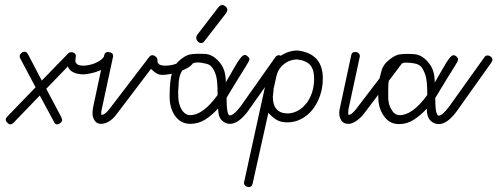

<svg xmlns="http://www.w3.org/2000/svg" viewBox="-20 -506 2000 772"><path d="M62 -270Q59 -275 59 -280Q59 -286 65 -292Q71 -298 79 -298Q87 -298 93 -287L148 -182L254 -291Q259 -296 266 -296Q275 -296 280 -291.5Q285 -287 285 -281Q285 -276 284 -271Q283 -266 283 -263Q283 -242 315 -242Q325 -242 337.5 -244.5Q350 -247 361 -251.5Q372 -256 382 -262.5Q392 -269 397 -277Q403 -285 411 -285Q417 -285 423.5 -279Q430 -273 430 -266Q430 -252 415 -241Q400 -230 380.5 -222Q361 -214 342 -210.5Q323 -207 315 -207Q293 -207 275.5 -215Q258 -223 253 -239L166 -149L227 -34Q230 -25 230 -23Q230 -18 223.5 -12Q217 -6 209 -6Q201 -6 196 -18L140 -122L35 -13Q28 -6 22 -6Q16 -6 9.5 -12.5Q3 -19 3 -25Q3 -31 10 -38L123 -155Z M613 -262Q613 -242 644 -242Q683 -242 712 -262Q722 -268 728 -276Q734 -284 740.5 -284Q747 -284 753.5 -278Q760 -272 760 -266Q760 -241 711 -222Q691 -213 672 -209.5Q653 -206 646 -205.5Q639 -205 634 -205Q632 -205 630 -205Q626 -205 622 -206Q609 -208 587 -229L449 -47Q435 -28 418.5 -18Q402 -8 385.5 -8Q369 -8 360.5 -21.5Q352 -35 352 -48Q352 -61 354 -73L399 -284Q402 -297 414 -297Q414 -297 415 -297Q427 -295 431 -292Q435 -287 435 -280L389 -66Q387 -57 387 -52Q387 -47 388 -44Q402 -44 421 -69L580 -277Q585 -284 592.5 -284Q600 -284 606.5 -278Q613 -272 613 -266Z M891 -113Q891 -42 904 -42Q920 -42 948 -79L1087 -276Q1093 -284 1101 -284Q1108 -284 1114 -278.5Q1120 -273 1120 -267Q1120 -262 1116 -256L977 -59Q939 -8 904 -8Q886 -8 871.5 -22.5Q857 -37 857 -70Q833 -43 805.5 -25.5Q778 -8 745 -8Q707 -8 684 -40Q662 -71 662 -118Q662 -181 672 -215Q678 -238 694 -256Q723 -284 746.5 -287.5Q770 -291 807 -289Q840 -286 867 -250Q888 -223 888 -175L921 -232Q950 -285 964 -285Q970 -285 976.5 -279Q983 -273 983 -268.5Q983 -264 979 -257Q975 -250 969 -240L956 -219Q949 -207 939 -192ZM745 -43Q796 -43 855 -124Q855 -181 848.5 -202.5Q842 -224 831.5 -236.5Q821 -249 803 -251Q788 -255 776 -255Q769 -255 763 -254Q753 -251 732 -240Q698 -221 698 -161Q696 -140 696.5 -132Q697 -124 697 -113.5Q697 -103 700.5 -89.5Q704 -76 710 -66Q724 -43 745 -43ZM803 -342Q798 -333 789 -333Q780 -333 774.5 -340Q769 -347 769 -353.5Q769 -360 773 -366L859 -478Q867 -486 873.5 -486Q880 -486 887 -480Q894 -474 894 -467Q894 -461 889 -453Z M1046 -159V-161Q1053 -191 1062 -219.5Q1071 -248 1089 -266Q1107 -283 1129.5 -293Q1152 -303 1176 -303Q1278 -291 1278 -191Q1278 -153 1266.5 -120.5Q1255 -88 1236 -64.5Q1217 -41 1191 -27.5Q1165 -14 1136 -14Q1108 -14 1091.5 -24.5Q1075 -35 1059 -52L996 231Q993 246 982 246Q972 246 966.5 241Q961 236 961 229Q961 226 962 224ZM1081 -153 1080 -152V-150Q1080 -139 1078.5 -130.5Q1077 -122 1077 -117Q1077 -84 1092 -67Q1107 -50 1136 -50Q1156 -50 1175 -59.5Q1194 -69 1209.5 -87.5Q1225 -106 1234 -132Q1243 -158 1243 -191Q1243 -225 1228 -243.5Q1213 -262 1176 -267Q1137 -267 1110 -237Q1097 -223 1091.5 -200Q1086 -177 1081 -153Z M1392 -283Q1394 -297 1408 -297Q1417 -297 1422 -292Q1427 -287 1427 -280Q1427 -279 1426.5 -277.5Q1426 -276 1426 -275L1381 -66Q1380 -57 1380 -51Q1380 -48 1381 -44Q1388 -44 1396.5 -51Q1405 -58 1413 -69L1572 -277Q1578 -285 1585 -285Q1592 -285 1598.5 -279Q1605 -273 1605 -266Q1605 -260 1600 -256L1442 -47Q1426 -28 1410 -18Q1394 -8 1381 -8Q1361 -8 1352.5 -21.5Q1344 -35 1344 -52Q1344 -61 1347 -73Z M1587 -43Q1639 -43 1698 -124Q1698 -181 1691 -202.5Q1684 -224 1674 -237Q1664 -248 1646 -251Q1631 -254 1619 -254Q1612 -254 1606 -254Q1601 -254 1575 -240Q1541 -221 1541 -148Q1541 -140 1541 -132Q1541 -124 1541 -113.5Q1541 -103 1544 -89.5Q1547 -76 1554 -66Q1566 -43 1587 -43ZM1730 -112Q1730 -41 1744 -41Q1759 -41 1787 -79L1927 -275Q1932 -283 1940 -283Q1948 -283 1954 -277.5Q1960 -272 1960 -266Q1960 -261 1956 -255L1816 -58Q1778 -7 1744 -7Q1725 -7 1710.5 -21.5Q1696 -36 1696 -69Q1672 -43 1644.5 -25Q1617 -7 1584 -7Q1546 -7 1524 -39Q1501 -70 1501 -117Q1501 -181 1512 -214Q1517 -238 1533 -255Q1562 -283 1585.5 -287Q1609 -291 1647 -288Q1680 -285 1707 -249Q1728 -222 1728 -174L1761 -231Q1790 -284 1803 -284Q1810 -284 1816 -278Q1822 -272 1822 -267.5Q1822 -263 1818 -256Q1814 -249 1808 -239L1795 -218Q1788 -206 1778 -191Z"/></svg>

Font: Gruenewald VA
Style: Regular
Weight: 400
Designer: Peter Wiegel
Foundry: Peter Wiegel, nach dem Schriftentwurf von Dr. H. Gr¸newald
Version: Version 0.007